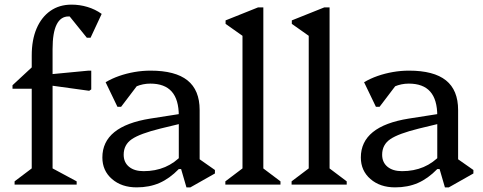

<svg xmlns="http://www.w3.org/2000/svg" viewBox="-20 -797 2086 829"><path d="M43 0V-14L133 -82L117 -54V-449L160 -414H34V-429L117 -506V-557Q117 -625 138 -674Q159 -723 197.5 -750Q236 -777 289 -777Q324 -777 357.5 -767Q391 -757 419 -737L371 -634H355L259 -753H341V-690Q328 -710 313 -718Q298 -726 276 -726Q242 -726 224.5 -691Q207 -656 207 -585V-52L192 -78L311 -14V0ZM365 -405 184 -430V-475L362 -492H374V-411Z M785 12 762 -67H752V-297Q752 -367 721.5 -401.5Q691 -436 629 -436Q597 -436 567.5 -423.5Q538 -411 519 -389L525 -469H604L503 -336H487L436 -442Q463 -458 494.5 -469Q526 -480 560.5 -486Q595 -492 630 -492Q737 -492 789.5 -450Q842 -408 842 -322V-81L801 -138L908 -63V-48L802 12ZM570 12Q505 12 463.5 -24Q422 -60 422 -117Q422 -252 629 -285L789 -310V-270L673 -242Q584 -220 549 -196Q514 -172 514 -129Q514 -96 537 -77Q560 -58 600 -58Q702 -58 767 -129V-67H752Q712 -26 668.5 -7Q625 12 570 12Z M953 0V-14L1043 -82L1027 -54V-675L1070 -612L954 -694V-709L1094 -765H1117V-52L1102 -81L1191 -14V0Z M1239 0V-14L1329 -82L1313 -54V-675L1356 -612L1240 -694V-709L1380 -765H1403V-52L1388 -81L1477 -14V0Z M1901 12 1878 -67H1868V-297Q1868 -367 1837.5 -401.5Q1807 -436 1745 -436Q1713 -436 1683.5 -423.5Q1654 -411 1635 -389L1641 -469H1720L1619 -336H1603L1552 -442Q1579 -458 1610.5 -469Q1642 -480 1676.5 -486Q1711 -492 1746 -492Q1853 -492 1905.5 -450Q1958 -408 1958 -322V-81L1917 -138L2024 -63V-48L1918 12ZM1686 12Q1621 12 1579.5 -24Q1538 -60 1538 -117Q1538 -252 1745 -285L1905 -310V-270L1789 -242Q1700 -220 1665 -196Q1630 -172 1630 -129Q1630 -96 1653 -77Q1676 -58 1716 -58Q1818 -58 1883 -129V-67H1868Q1828 -26 1784.5 -7Q1741 12 1686 12Z"/></svg>

Font: Platypi Light Light
Style: Regular
Weight: 300
Version: Version 1.200